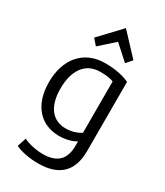

<svg xmlns="http://www.w3.org/2000/svg" viewBox="-241 -890 1026 1194"><g transform="rotate(30 271.5 -293.0)"><path d="M295 -696 190 -602 153 -644 295 -794 435 -644 399 -602ZM468 -10C468 136 390 208 243 208C174 208 117 195 78 177L99 113C131 129 184 143 238 143C340 143 389 94 389 -2V-35C371 -23 327 -5 269 -5C141 -5 48 -94 48 -265C48 -426 136 -541 294 -541C377 -541 433 -524 468 -508ZM389 -97V-465C368 -474 340 -479 294 -479C185 -479 130 -393 130 -266C130 -132 190 -66 281 -66C326 -66 365 -80 389 -97Z"/></g></svg>

Font: Repo Regular
Style: Regular
Weight: 400
Designer: Stefan Peev
Foundry: Context Ltd
Version: Version 1.502